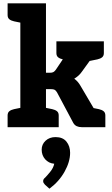

<svg xmlns="http://www.w3.org/2000/svg" viewBox="-20 -769 675 1161"><path d="M103 0V-749H258V-329H281Q296 -329 303.5 -333.5Q311 -338 318 -348L416 -494Q425 -508 436.5 -513.5Q448 -519 466 -519H608L474 -334Q465 -321 453.5 -311Q442 -301 429 -293Q452 -277 468 -248L614 0H474Q457 0 444 -6Q431 -12 423 -26L325 -210Q318 -222 310.5 -226Q303 -230 288 -230H258V0ZM491 -394 382 -478V-519H553L530 -402ZM520 0 464 -131 539 -117ZM26 0V-71Q26 -88 36.5 -96.5Q47 -105 65 -109L109 -118L123 0ZM238 0 252 -118 296 -109Q314 -105 324.5 -96.5Q335 -88 335 -71V0ZM123 -749 109 -631 65 -640Q47 -644 36.5 -652.5Q26 -661 26 -678V-749ZM608 -519V-448Q608 -431 597.5 -422.5Q587 -414 569 -410L525 -401L511 -519ZM418 -519 404 -401 360 -410Q342 -414 331.5 -422.5Q321 -431 321 -448V-519ZM520 0 534 -118 578 -109Q596 -105 606.5 -96.5Q617 -88 617 -71V0ZM279 372 252 348Q247 342 244 337.5Q241 333 241 326Q241 314 253 305Q265 293 284 269.5Q303 246 308 221Q308 221 307.5 221Q307 221 307 221Q274 218 253 194Q232 170 232 136Q232 104 255.5 82Q279 60 316 60Q360 60 382 87.5Q404 115 404 155Q404 209 370.5 269Q337 329 279 372Z"/></svg>

Font: Aleo Black
Style: Regular
Weight: 900
Designer: Alessio Laiso
Foundry: Alessio Laiso
Version: Version 2.001;gftools[0.9.29]